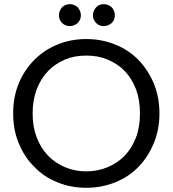

<svg xmlns="http://www.w3.org/2000/svg" viewBox="-20 -892 826 919"><path d="M743.2 -349.1Q743.2 -271 715.8 -206.1Q688 -138.7 642.1 -92.8Q596.7 -45.4 530.8 -19Q465.8 6.8 393.1 6.8Q319.3 6.8 255.9 -19Q190.4 -44.9 145 -92.8Q98.1 -137.7 69.8 -206.1Q43 -270 43 -349.1Q43 -427.7 69.8 -493.2Q97.2 -558.1 145 -606Q193.4 -654.3 255.9 -679.2Q319.3 -705.1 393.1 -705.1Q465.8 -705.1 530.8 -679.2Q594.2 -653.8 642.1 -606Q689 -556.6 715.8 -493.2Q743.2 -426.8 743.2 -349.1ZM136.2 -349.1Q136.2 -284.7 155.8 -233.9Q175.3 -183.1 210 -147Q243.2 -112.3 291 -91.8Q337.9 -71.8 393.1 -71.8Q448.2 -71.8 495.1 -91.8Q544.4 -112.8 577.1 -147Q610.8 -182.1 630.9 -233.9Q649.9 -283.2 649.9 -349.1Q649.9 -414.1 630.9 -464.8Q610.8 -516.6 577.1 -551.8Q544.4 -585.9 495.1 -606.9Q450.7 -626 393.1 -626Q335.4 -626 291 -606.9Q243.2 -586.4 210 -551.8Q175.3 -515.6 155.8 -464.8Q136.2 -412.6 136.2 -349.1ZM262.2 -818.8Q262.2 -839.8 276.9 -856.9Q292 -872.1 314.9 -872.1Q334.5 -872.1 352.1 -856.9Q367.2 -839.4 367.2 -818.8Q367.2 -797.4 352.1 -782.2Q334.5 -767.1 314.9 -767.1Q292 -767.1 276.9 -782.2Q262.2 -796.9 262.2 -818.8ZM424.8 -818.8Q424.8 -839.4 439.9 -856.9Q453.6 -872.1 477.1 -872.1Q497.6 -872.1 515.1 -856.9Q529.8 -839.8 529.8 -818.8Q529.8 -796.9 515.1 -782.2Q497.6 -767.1 477.1 -767.1Q453.6 -767.1 439.9 -782.2Q424.8 -797.4 424.8 -818.8Z"/></svg>

Font: PoppinsZ
Style: Regular
Weight: 400
Designer: Ninad Kale (Devanagari), Jonny Pinhorn (Latin)
Foundry: Indian Type Foundry
Version: Version 3.002;FEAKit 1.0